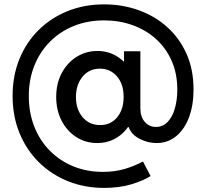

<svg xmlns="http://www.w3.org/2000/svg" viewBox="-20 -748 967 901"><path d="M468.3 133.8Q377 133.8 298.8 102.3Q220.7 70.8 162.4 13.2Q104 -44.4 71.5 -123.5Q39.1 -202.6 39.1 -297.9Q39.1 -392.1 71 -470.7Q103 -549.3 160.9 -606.7Q218.8 -664.1 297.1 -695.8Q375.5 -727.5 468.3 -727.5Q554.2 -727.5 630.1 -700.4Q706.1 -673.3 764.2 -621.3Q822.3 -569.3 855.2 -495.6Q888.2 -421.9 888.2 -327.6Q888.2 -254.9 867.2 -198.2Q846.2 -141.6 806.9 -109.1Q767.6 -76.7 714.4 -76.7Q674.3 -76.7 635.5 -96.4Q596.7 -116.2 584 -151.4H550.3L562.5 -196.3V-417L546.9 -458.5H562V-507.3H638.7V-240.7Q638.7 -199.2 659.7 -175.8Q680.7 -152.3 711.4 -152.3Q744.1 -152.3 766.6 -175.8Q789.1 -199.2 800.5 -239Q812 -278.8 812 -327.1Q812 -403.3 785.2 -463.4Q758.3 -523.4 711.2 -565.7Q664.1 -607.9 601.8 -630.1Q539.6 -652.3 468.8 -652.3Q391.6 -652.3 327.1 -626.5Q262.7 -600.6 215.1 -553Q167.5 -505.4 141.4 -440.4Q115.2 -375.5 115.2 -297.4Q115.2 -219.2 140.9 -154.1Q166.5 -88.9 213.6 -41Q260.7 6.8 324.2 32.7Q387.7 58.6 462.9 58.6Q520 58.6 566.7 44.4Q613.3 30.3 650.9 9.8L686.5 78.1Q654.8 99.1 597.7 116.5Q540.5 133.8 468.3 133.8ZM437 -76.7Q381.3 -76.7 337.6 -105Q293.9 -133.3 268.8 -182.1Q243.7 -231 243.7 -292.5Q243.7 -356.4 269.8 -405.3Q295.9 -454.1 339.8 -481.4Q383.8 -508.8 437 -508.8Q491.2 -508.8 533.4 -480.7Q575.7 -452.6 599.6 -404.3Q623.5 -356 623.5 -294.4Q623.5 -249.5 610.4 -210.2Q597.2 -170.9 572.5 -140.9Q547.9 -110.8 513.4 -93.8Q479 -76.7 437 -76.7ZM450.2 -161.1Q500 -161.1 530 -197.8Q560.1 -234.4 560.1 -293Q560.1 -353.5 528.8 -389.6Q497.6 -425.8 448.7 -425.8Q398.4 -425.8 367.4 -388.2Q336.4 -350.6 336.4 -293Q336.4 -234.9 367.7 -198Q398.9 -161.1 450.2 -161.1Z"/></svg>

Font: Reddit Sans Medium
Style: Regular
Weight: 500
Designer: Stephen Hutchings
Foundry: Reddit
Version: Version 1.014